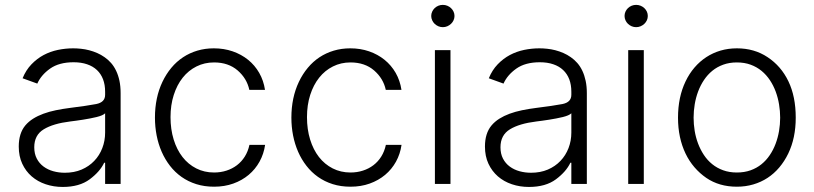

<svg xmlns="http://www.w3.org/2000/svg" viewBox="-20 -750 3321 783"><path d="M83.1 -238.3Q96.6 -254.3 115.2 -266Q133.9 -277.7 157 -286.2Q180 -294.7 207.6 -300.4Q235.1 -306.1 266 -310Q300.4 -314.3 326.9 -318.2Q353.3 -322.1 371.8 -325.6Q408.7 -332.7 408.7 -363.3V-376.1Q408.7 -404.5 400.2 -426.7Q391.7 -448.9 375.4 -464.3Q359 -479.8 335 -487.9Q311.1 -496.1 280.2 -496.1Q220.9 -496.1 184.3 -470.2Q147.7 -444.2 132.1 -409.1L72.1 -430.8Q85.9 -464.5 108.3 -487.7Q130.7 -511 158 -525.6Q185.4 -540.1 216.3 -546.5Q247.2 -552.9 278.4 -552.9Q294 -552.9 310.5 -551.1Q327.1 -549.4 343.6 -545.1Q360.1 -540.8 376.1 -533.9Q392 -527 406.6 -516.7Q421.2 -506.7 433.2 -492.9Q445.3 -479 453.8 -460.9Q462.4 -442.8 467.2 -420.3Q471.9 -397.7 471.9 -370.4V0H408.7V-86.3H404.8Q387.8 -50.1 345.9 -18.8Q304 12.4 235.8 12.4Q198.9 12.4 166.2 1.4Q133.5 -9.6 109.2 -30.7Q84.9 -51.8 70.7 -82.4Q56.5 -112.9 56.5 -152.3Q56.5 -206.3 83.1 -238.3ZM119.7 -149.5Q119.7 -122.9 130 -103.2Q140.3 -83.5 157.7 -70.7Q175.1 -57.9 197.4 -51.7Q219.8 -45.5 244.3 -45.5Q282.3 -45.5 312.7 -58.4Q343 -71.4 364.3 -93.8Q385.7 -116.1 397.2 -146Q408.7 -175.8 408.7 -209.2V-288Q399.9 -279.1 373.9 -272.7Q361.2 -269.5 346.9 -266.9Q332.7 -264.2 318.4 -261.9Q304 -259.6 290.7 -257.8Q277.3 -256 266 -254.6Q196.7 -246.1 158.4 -222.7Q119.7 -199.2 119.7 -149.5Z M611.9 -270.2Q611.9 -351.9 642.4 -416.2Q657.7 -448.2 678.8 -473.5Q699.9 -498.9 726.6 -516.5Q753.2 -534.1 784.8 -543.5Q816.4 -552.9 851.9 -552.9Q893.1 -552.9 928.6 -540.7Q964.1 -528.4 991.7 -506.2Q1019.2 -484 1037.1 -452.8Q1055 -421.5 1060.7 -383.5H996.8Q986.9 -430 949.2 -462.7Q911.2 -495.4 853 -495.4Q813.9 -495.4 781.2 -479Q748.6 -462.7 725.1 -433.2Q701.7 -403.8 688.6 -362.7Q675.4 -321.7 675.4 -272.4Q675.4 -222.7 688.2 -181.1Q701 -139.6 724.3 -109.7Q747.5 -79.9 780.4 -63.2Q813.2 -46.5 853 -46.5Q880 -46.5 903.6 -54.2Q927.2 -61.8 946.2 -76.2Q965.2 -90.6 978.3 -111.5Q991.5 -132.5 997.2 -159.1H1061.1Q1055.8 -122.2 1038.5 -90.9Q1021.3 -59.7 994.1 -36.9Q967 -14.2 931.3 -1.4Q895.6 11.4 853 11.4Q813.6 11.4 780.4 0.9Q747.2 -9.6 720.3 -28.6Q693.5 -47.6 673.3 -73.7Q653.1 -99.8 639.4 -131Q625.7 -162.3 618.8 -197.6Q611.9 -233 611.9 -270.2Z M1168.3 -270.2Q1168.3 -351.9 1198.9 -416.2Q1214.1 -448.2 1235.3 -473.5Q1256.4 -498.9 1283 -516.5Q1309.7 -534.1 1341.3 -543.5Q1372.9 -552.9 1408.4 -552.9Q1449.6 -552.9 1485.1 -540.7Q1520.6 -528.4 1548.1 -506.2Q1575.6 -484 1593.6 -452.8Q1611.5 -421.5 1617.2 -383.5H1553.3Q1543.3 -430 1505.7 -462.7Q1467.7 -495.4 1409.4 -495.4Q1370.4 -495.4 1337.7 -479Q1305 -462.7 1281.6 -433.2Q1258.2 -403.8 1245 -362.7Q1231.9 -321.7 1231.9 -272.4Q1231.9 -222.7 1244.7 -181.1Q1257.5 -139.6 1280.7 -109.7Q1304 -79.9 1336.8 -63.2Q1369.7 -46.5 1409.4 -46.5Q1436.4 -46.5 1460 -54.2Q1483.7 -61.8 1502.7 -76.2Q1521.7 -90.6 1534.8 -111.5Q1547.9 -132.5 1553.6 -159.1H1617.5Q1612.2 -122.2 1595 -90.9Q1577.8 -59.7 1550.6 -36.9Q1523.4 -14.2 1487.7 -1.4Q1452.1 11.4 1409.4 11.4Q1370 11.4 1336.8 0.9Q1303.6 -9.6 1276.8 -28.6Q1250 -47.6 1229.8 -73.7Q1209.5 -99.8 1195.8 -131Q1182.2 -162.3 1175.2 -197.6Q1168.3 -233 1168.3 -270.2Z M1753.6 0V-545.5H1817.1V0ZM1738.6 -684.7Q1738.6 -694.2 1742.4 -702.4Q1746.1 -710.6 1752.5 -716.8Q1758.9 -723 1767.6 -726.6Q1776.3 -730.1 1785.9 -730.1Q1795.5 -730.1 1804.2 -726.6Q1812.9 -723 1819.4 -716.8Q1826 -710.6 1829.7 -702.4Q1833.5 -694.2 1833.5 -684.7Q1833.5 -675.8 1829.7 -667.4Q1826 -659.1 1819.4 -652.9Q1812.9 -646.7 1804.2 -642.9Q1795.5 -639.2 1785.9 -639.2Q1776.3 -639.2 1767.6 -642.9Q1758.9 -646.7 1752.5 -652.9Q1746.1 -659.1 1742.4 -667.4Q1738.6 -675.8 1738.6 -684.7Z M1984.4 -238.3Q1997.9 -254.3 2016.5 -266Q2035.2 -277.7 2058.2 -286.2Q2081.3 -294.7 2108.8 -300.4Q2136.4 -306.1 2167.3 -310Q2201.7 -314.3 2228.2 -318.2Q2254.6 -322.1 2273.1 -325.6Q2310 -332.7 2310 -363.3V-376.1Q2310 -404.5 2301.5 -426.7Q2293 -448.9 2276.6 -464.3Q2260.3 -479.8 2236.3 -487.9Q2212.4 -496.1 2181.5 -496.1Q2122.2 -496.1 2085.6 -470.2Q2049 -444.2 2033.4 -409.1L1973.4 -430.8Q1987.2 -464.5 2009.6 -487.7Q2032 -511 2059.3 -525.6Q2086.6 -540.1 2117.5 -546.5Q2148.4 -552.9 2179.7 -552.9Q2195.3 -552.9 2211.8 -551.1Q2228.3 -549.4 2244.9 -545.1Q2261.4 -540.8 2277.3 -533.9Q2293.3 -527 2307.9 -516.7Q2322.4 -506.7 2334.5 -492.9Q2346.6 -479 2355.1 -460.9Q2363.6 -442.8 2368.4 -420.3Q2373.2 -397.7 2373.2 -370.4V0H2310V-86.3H2306.1Q2289.1 -50.1 2247.2 -18.8Q2205.3 12.4 2137.1 12.4Q2100.1 12.4 2067.5 1.4Q2034.8 -9.6 2010.5 -30.7Q1986.2 -51.8 1971.9 -82.4Q1957.7 -112.9 1957.7 -152.3Q1957.7 -206.3 1984.4 -238.3ZM2021 -149.5Q2021 -122.9 2031.2 -103.2Q2041.5 -83.5 2058.9 -70.7Q2076.3 -57.9 2098.7 -51.7Q2121.1 -45.5 2145.6 -45.5Q2183.6 -45.5 2214 -58.4Q2244.3 -71.4 2265.6 -93.8Q2286.9 -116.1 2298.5 -146Q2310 -175.8 2310 -209.2V-288Q2301.1 -279.1 2275.2 -272.7Q2262.4 -269.5 2248.2 -266.9Q2234 -264.2 2219.6 -261.9Q2205.3 -259.6 2191.9 -257.8Q2178.6 -256 2167.3 -254.6Q2098 -246.1 2059.7 -222.7Q2021 -199.2 2021 -149.5Z M2541.9 0V-545.5H2605.5V0ZM2527 -684.7Q2527 -694.2 2530.7 -702.4Q2534.4 -710.6 2540.8 -716.8Q2547.2 -723 2555.9 -726.6Q2564.6 -730.1 2574.2 -730.1Q2583.8 -730.1 2592.5 -726.6Q2601.2 -723 2607.8 -716.8Q2614.3 -710.6 2618.1 -702.4Q2621.8 -694.2 2621.8 -684.7Q2621.8 -675.8 2618.1 -667.4Q2614.3 -659.1 2607.8 -652.9Q2601.2 -646.7 2592.5 -642.9Q2583.8 -639.2 2574.2 -639.2Q2564.6 -639.2 2555.9 -642.9Q2547.2 -646.7 2540.8 -652.9Q2534.4 -659.1 2530.7 -667.4Q2527 -675.8 2527 -684.7Z M2745 -270.2Q2745 -353.7 2775.6 -417.6Q2790.8 -449.6 2812.3 -474.6Q2833.8 -499.6 2860.4 -517Q2887.1 -534.4 2918.5 -543.7Q2949.9 -552.9 2985.1 -552.9Q3056.1 -552.9 3110.1 -517Q3165.5 -480.5 3195.3 -418.3Q3225.1 -356.2 3225.1 -270.2Q3225.1 -187.1 3194.6 -123.9Q3179.3 -92.3 3158 -67.1Q3136.7 -41.9 3110.1 -24.5Q3083.5 -7.1 3052 2.1Q3020.6 11.4 2985.1 11.4Q2913 11.4 2860.4 -24.5Q2833.5 -43 2812 -68Q2790.5 -93 2775.6 -124.1Q2760.7 -155.2 2752.8 -191.9Q2745 -228.7 2745 -270.2ZM2808.6 -270.2Q2808.6 -243.3 2813 -216.3Q2817.5 -189.3 2826.9 -164.4Q2836.3 -139.6 2850.5 -118.1Q2864.7 -96.6 2884.4 -80.6Q2904.1 -64.6 2929.2 -55.6Q2954.2 -46.5 2985.1 -46.5Q3015.6 -46.5 3040.7 -55.4Q3065.7 -64.3 3085.2 -80.1Q3104.8 -95.9 3119.1 -117.2Q3133.5 -138.5 3142.9 -163.4Q3152.3 -188.2 3157 -215.6Q3161.6 -242.9 3161.6 -270.2Q3161.6 -297.2 3157.1 -324.2Q3152.7 -351.2 3143.5 -376.2Q3134.2 -401.3 3119.9 -422.9Q3105.5 -444.6 3085.9 -460.8Q3066.4 -476.9 3041.2 -486.2Q3016 -495.4 2985.1 -495.4Q2954.5 -495.4 2929.5 -486.3Q2904.5 -477.3 2884.9 -461.3Q2865.4 -445.3 2851 -423.8Q2836.6 -402.3 2827.2 -377.3Q2817.8 -352.3 2813.2 -324.9Q2808.6 -297.6 2808.6 -270.2Z"/></svg>

Font: Inter P Light
Style: Regular
Weight: 300
Designer: Rasmus Andersson
Foundry: rsms
Version: Version 3.018;git-588b23468